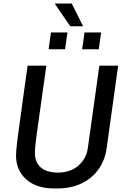

<svg xmlns="http://www.w3.org/2000/svg" viewBox="-20 -1058 718 1088"><path d="M287.8 10Q185.8 10 128.2 -41.9Q70.8 -93.8 70.8 -177Q70.8 -188 72.4 -207.9Q74 -227.8 77.4 -255.4Q80.8 -283 85.6 -318.1Q90.5 -353.2 96.1 -394.8Q101.8 -436.2 108.1 -483Q114.5 -529.8 121.8 -580.9Q129 -632 136.5 -686H242.8Q228 -581.5 217.1 -504.9Q206.2 -428.2 198.8 -374.2Q191.2 -320.2 186.4 -284.6Q181.5 -249 179.6 -227.1Q177.8 -205.2 177.8 -191.5Q177.8 -137.8 211.4 -108.9Q245 -80 308.2 -80Q378.5 -80 424.2 -119.5Q470 -159 478 -221.2L543 -686H649.5L584.5 -219.2Q574.8 -148.8 537.2 -97.2Q499.8 -45.8 440.5 -17.9Q381.2 10 303.8 10ZM378.2 -909.2 291.8 -1034.8 292.5 -1037.8H386.8L450.8 -909.2ZM255.2 -778.8 268.9 -874H362.2L348.6 -778.8ZM445.5 -778.8 459.1 -874H553.2L539.7 -778.8Z"/></svg>

Font: Chivo Medium
Style: Italic
Weight: 500
Italic angle: -8.05°
Designer: Hector Gatti
Foundry: Omnibus-Type
Version: Version 2.002